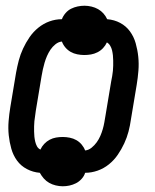

<svg xmlns="http://www.w3.org/2000/svg" viewBox="-20 -595 540 670"><path d="M199 55Q187 55 174.5 52Q162 49 151.5 43Q141 37 133 28Q125 19 119 8Q95 6 74 -5Q53 -16 39.5 -34.5Q26 -53 19.5 -76Q13 -99 10.5 -123Q8 -147 10 -172Q12 -197 16 -221L36 -341Q40 -363 45.5 -384Q51 -405 60.5 -425.5Q70 -446 83 -465Q96 -484 114 -498.5Q132 -513 153 -520.5Q174 -528 196 -528Q200 -539 208.5 -549Q217 -559 228 -564.5Q239 -570 251 -572.5Q263 -575 275 -575Q287 -575 299.5 -572Q312 -569 322.5 -563Q333 -557 341 -548Q349 -539 354 -528Q379 -526 399.5 -515Q420 -504 433.5 -485.5Q447 -467 453.5 -444Q460 -421 462.5 -397Q465 -373 463 -348Q461 -323 457 -299L437 -179Q434 -157 428.5 -136Q423 -115 413.5 -94.5Q404 -74 391 -55Q378 -36 360 -21.5Q342 -7 320.5 0.5Q299 8 277 8Q274 19 265 29Q256 39 245 44.5Q234 50 222.5 52.5Q211 55 199 55ZM277 -70Q289 -71 299.5 -79.5Q310 -88 317.5 -98.5Q325 -109 330 -120.5Q335 -132 338.5 -144Q342 -156 344 -167.5Q346 -179 348 -191L368 -311Q370 -320 371.5 -329.5Q373 -339 374 -348Q375 -357 375 -366Q375 -375 375 -384Q375 -393 374 -402Q373 -411 371 -419.5Q369 -428 364.5 -435.5Q360 -443 353 -447Q348 -436 339.5 -427Q331 -418 320 -412.5Q309 -407 297.5 -405Q286 -403 274 -403Q262 -403 249.5 -405.5Q237 -408 226.5 -414Q216 -420 208 -429.5Q200 -439 196 -450Q184 -449 173.5 -440.5Q163 -432 156 -421.5Q149 -411 144 -399.5Q139 -388 135.5 -376Q132 -364 129.5 -352.5Q127 -341 125 -329L105 -209Q104 -200 102.5 -190.5Q101 -181 100 -172Q99 -163 99 -154Q99 -145 99 -136Q99 -127 100 -118Q101 -109 103 -100.5Q105 -92 109 -84.5Q113 -77 121 -73Q126 -84 134.5 -93Q143 -102 153.5 -107.5Q164 -113 175.5 -115Q187 -117 199 -117Q211 -117 223.5 -114.5Q236 -112 246.5 -106Q257 -100 265 -90.5Q273 -81 277 -70Z"/></svg>

Font: Iosevka Term Curly SmBd Obl
Style: Regular
Weight: 600
Italic angle: -9°
Designer: Belleve Invis
Foundry: Belleve Invis
Version: Version 32.3.0